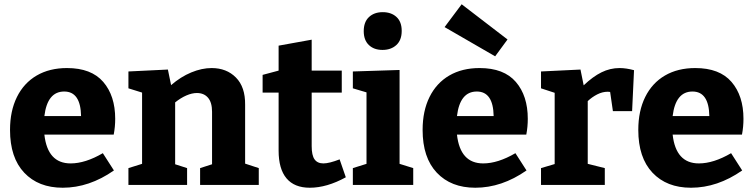

<svg xmlns="http://www.w3.org/2000/svg" viewBox="-20 -867 3537 900"><path d="M462 -149 514 -68Q398 13 274 13Q160 13 93.5 -57.5Q27 -128 27 -258Q27 -347 59.5 -412.5Q92 -478 152 -513Q212 -548 294 -548Q408 -548 464 -483Q520 -418 520 -310Q520 -272 513 -236H188Q203 -101 311 -101Q380 -101 462 -149ZM188 -323H360Q358 -438 281 -438Q202 -438 188 -323Z M1193 -79V0H918V-79L974 -97V-343Q974 -387 955 -409Q936 -431 903 -431Q880 -431 853.5 -419.5Q827 -408 801 -387V-97L857 -79V0H582V-79L646 -99V-433L582 -453V-532L767 -541L782 -468Q827 -507 876.5 -527.5Q926 -548 972 -548Q1042 -548 1086 -503.5Q1130 -459 1129 -376V-100Z M1601 -36Q1512 13 1432 13Q1360 13 1323 -31Q1286 -75 1286 -161V-433H1211V-516L1286 -536V-653L1441 -681V-536H1582V-433H1441V-182Q1441 -139 1454.5 -120Q1468 -101 1496 -101Q1523 -101 1572 -120Z M1685 -721Q1685 -764 1709.5 -787Q1734 -810 1774 -810Q1814 -810 1838.5 -787.5Q1863 -765 1863 -722Q1863 -679 1838 -656Q1813 -633 1773 -633Q1733 -633 1709 -656Q1685 -679 1685 -721ZM1853 -99 1917 -79V0H1634V-79L1698 -99V-434L1634 -453V-532L1853 -539Z M2396 -149 2448 -68Q2332 13 2208 13Q2094 13 2027.5 -57.5Q1961 -128 1961 -258Q1961 -347 1993.5 -412.5Q2026 -478 2086 -513Q2146 -548 2228 -548Q2342 -548 2398 -483Q2454 -418 2454 -310Q2454 -272 2447 -236H2122Q2137 -101 2245 -101Q2314 -101 2396 -149ZM2122 -323H2294Q2292 -438 2215 -438Q2136 -438 2122 -323ZM2359 -682 2301 -603 2064 -740 2144 -847Z M2952 -538 2943 -346H2853L2840 -436Q2836 -437 2829 -437Q2804 -437 2779.5 -424.5Q2755 -412 2735 -393V-99L2815 -79V0H2516V-79L2580 -98V-432L2516 -453V-532L2701 -541L2716 -467Q2759 -508 2799.5 -528Q2840 -548 2884 -548Q2915 -548 2952 -538Z M3407 -149 3459 -68Q3343 13 3219 13Q3105 13 3038.5 -57.5Q2972 -128 2972 -258Q2972 -347 3004.5 -412.5Q3037 -478 3097 -513Q3157 -548 3239 -548Q3353 -548 3409 -483Q3465 -418 3465 -310Q3465 -272 3458 -236H3133Q3148 -101 3256 -101Q3325 -101 3407 -149ZM3133 -323H3305Q3303 -438 3226 -438Q3147 -438 3133 -323Z"/></svg>

Font: Bitter Pro OGT
Style: Bold
Weight: 700
Designer: Sol Matas, and Bitter project Authors
Foundry: Sol Matas
Version: Version 2.110